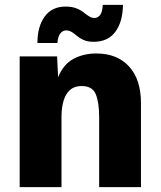

<svg xmlns="http://www.w3.org/2000/svg" viewBox="-20 -770 661 790"><path d="M61 0V-538H215L219 -452Q241 -506 282.5 -528Q324 -550 376 -550Q462 -550 511 -496.5Q560 -443 560 -346V0H388V-287Q388 -349 374 -382.5Q360 -416 316 -416Q274 -416 253.5 -382.5Q233 -349 233 -287V0ZM365 -598Q341 -598 324 -605.5Q307 -613 287 -630Q269 -645 253 -645Q239 -645 229 -633.5Q219 -622 216 -593H134Q134 -661 164 -702Q194 -743 250 -743Q274 -743 293.5 -736Q313 -729 333 -712Q344 -704 351.5 -700Q359 -696 368 -696Q382 -696 391.5 -707.5Q401 -719 403 -750H486Q485 -680 454.5 -639Q424 -598 365 -598Z"/></svg>

Font: Geist ExtBd
Style: Regular
Weight: 400
Designer: Basement.studio, Andrés Briganti, Mateo Zaragoza
Foundry: Basement.studio, Vercel, Andrés Briganti, Guido Ferreyra, Mateo Zaragoza
Version: Version 1.401